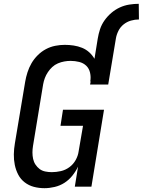

<svg xmlns="http://www.w3.org/2000/svg" viewBox="-20 -978 748 1006"><path d="M492 -775Q496 -800 504 -824.5Q512 -849 527.5 -871Q543 -893 563.5 -910.5Q584 -928 608 -939Q632 -950 657.5 -954Q683 -958 707 -958L708 -876Q687 -876 666 -870Q645 -864 627.5 -850Q610 -836 600 -815.5Q590 -795 587 -775ZM213 8Q184 8 157.5 1Q131 -6 109.5 -22.5Q88 -39 75.5 -63Q63 -87 57.5 -114Q52 -141 52.5 -169.5Q53 -198 58 -227L112 -550Q116 -574 124 -599Q132 -624 145 -646.5Q158 -669 177.5 -688.5Q197 -708 220.5 -720.5Q244 -733 269.5 -738Q295 -743 319 -743Q343 -743 366 -739.5Q389 -736 410 -727.5Q431 -719 447.5 -704Q464 -689 475 -670L492 -775H587L547 -535H452L455 -551H453Q457 -574 452 -596.5Q447 -619 432 -633.5Q417 -648 395 -653.5Q373 -659 350 -659Q334 -659 317 -656Q300 -653 283.5 -646Q267 -639 254 -627Q241 -615 231 -600Q221 -585 215 -569Q209 -553 206 -536L153 -214Q150 -196 150 -179Q150 -162 153.5 -145.5Q157 -129 166 -115.5Q175 -102 187.5 -92.5Q200 -83 217 -79.5Q234 -76 251 -76Q275 -76 299 -81.5Q323 -87 343.5 -102Q364 -117 376.5 -139.5Q389 -162 392 -185L415 -319H297L310 -403H525L459 0H372L389 -105Q377 -80 359 -57.5Q341 -35 317.5 -20Q294 -5 266.5 1.5Q239 8 213 8Z"/></svg>

Font: Iosevka Aile Medium
Style: Italic
Weight: 500
Italic angle: -9°
Designer: Belleve Invis
Foundry: Belleve Invis
Version: Version 31.1.0; ttfautohint (v1.8.4)